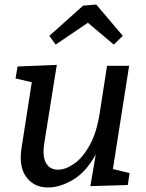

<svg xmlns="http://www.w3.org/2000/svg" viewBox="-20 -822 648 852"><path d="M196 10Q132 11 97 -36Q62 -83 76 -168L121 -457L49 -474L58 -527L232 -534L177 -190Q167 -131 183.5 -100Q200 -69 237 -69Q271 -69 309 -95.5Q347 -122 377.5 -176.5Q408 -231 422 -317L455 -530H553L481 -72L555 -54L547 -1L381 4L405 -137Q363 -60 306 -25.5Q249 9 196 10ZM227 -624 199 -663 349 -797 407 -802 525 -663 485 -624 370 -721Z"/></svg>

Font: Bitter Medium
Style: Italic
Weight: 500
Italic angle: -9°
Designer: Sol Matas, and Bitter project Authors
Foundry: Sol Matas
Version: Version 2.001